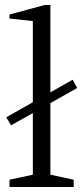

<svg xmlns="http://www.w3.org/2000/svg" viewBox="-20 -746 331 766"><path d="M24 -246 5 -278 270 -428 288 -395ZM18 0V-29L111 -49V-662L18 -672V-688L158 -726H181V-49L274 -29V0Z"/></svg>

Font: Manuale Light
Style: Regular
Weight: 300
Designer: Eduardo Tunni / Pablo Cosgaya
Foundry: Eduardo Tunni / Pablo Cosgaya
Version: Version 1.002